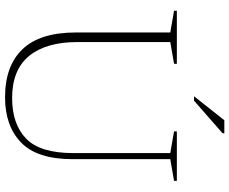

<svg xmlns="http://www.w3.org/2000/svg" viewBox="-94 -804 908 760"><g transform="rotate(90 360.0 -424.0)"><path d="M586 -260.5V-644L500 -659V-670H696V-659L610 -644V-257Q610 -117 544.2 -53.5Q478.5 10 365 10Q241 10 174.8 -59Q108.5 -128 108.5 -271V-644L22.5 -659V-670H232.5V-659L146.5 -644V-276Q146.5 -152.5 201.5 -85.2Q256.5 -18 368 -18Q471.5 -18 528.8 -73.5Q586 -129 586 -260.5ZM361 -738 456 -858H507.5V-851L378.5 -738Z"/></g></svg>

Font: Newsreader Text ExtraLight
Style: Regular
Weight: 275
Designer: Hugues Gentile
Foundry: Production Type
Version: Version 1.001